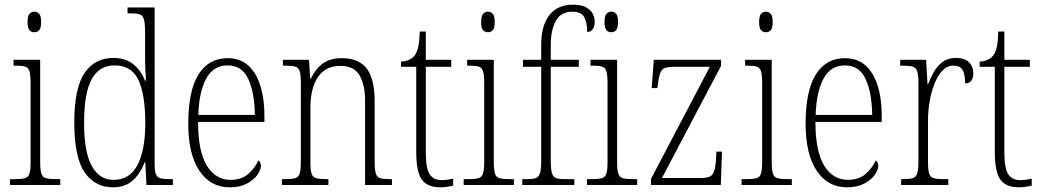

<svg xmlns="http://www.w3.org/2000/svg" viewBox="-20 -792 4459 822"><path d="M127 -654Q114 -654 106 -663Q98 -672 98 -698Q98 -723 106 -732.5Q114 -742 127 -742Q140 -742 148 -732.5Q156 -723 156 -698Q156 -672 148 -663Q140 -654 127 -654ZM23 0V-25H42Q71 -25 86 -29Q101 -33 106 -49Q111 -65 111 -98V-435Q111 -469 106.5 -485.5Q102 -502 88.5 -506.5Q75 -511 48 -511H38V-536H152V-99Q152 -65 157 -49Q162 -33 177 -29Q192 -25 221 -25H238V0Z M464 10Q386 10 342 -54.5Q298 -119 298 -267Q298 -415 342 -479.5Q386 -544 465 -544Q517 -544 550 -517.5Q583 -491 601 -447H605Q603 -471 602 -497Q601 -523 601 -548V-656Q601 -693 596 -710Q591 -727 577 -731Q563 -735 536 -735H526V-760H642V-93Q642 -62 647 -47.5Q652 -33 666.5 -29Q681 -25 709 -25H720V0H607L602 -98H600Q581 -49 548.5 -19.5Q516 10 464 10ZM467 -22Q535 -22 568.5 -85.5Q602 -149 602 -265Q602 -386 573 -449Q544 -512 470 -512Q405 -512 372.5 -453Q340 -394 340 -265Q340 -140 373.5 -80.5Q407 -21 467 -22Z M963 10Q881 10 833.5 -61Q786 -132 786 -262Q786 -404 830 -473.5Q874 -543 955 -543Q1031 -543 1071.5 -477Q1112 -411 1112 -294V-270H828Q828 -144 865.5 -83Q903 -22 967 -22Q1014 -22 1043 -47.5Q1072 -73 1086 -105Q1097 -99 1097 -82Q1097 -65 1082 -43.5Q1067 -22 1037 -6Q1007 10 963 10ZM1071 -300Q1070 -395 1043 -453.5Q1016 -512 955 -512Q893 -512 862.5 -455Q832 -398 829 -300Z M1187 0V-25H1199Q1228 -25 1243 -29Q1258 -33 1263 -49Q1268 -65 1268 -99V-438Q1268 -472 1263 -487.5Q1258 -503 1243.5 -507Q1229 -511 1201 -511H1191V-536H1303L1308 -456H1311Q1333 -500 1364 -521.5Q1395 -543 1444 -543Q1516 -543 1550 -498.5Q1584 -454 1584 -359V-99Q1584 -65 1589 -49Q1594 -33 1608 -29Q1622 -25 1651 -25H1658V0H1543V-361Q1543 -428 1519.5 -469Q1496 -510 1438 -510Q1374 -510 1341.5 -462.5Q1309 -415 1309 -331V-98Q1309 -64 1314 -48.5Q1319 -33 1334 -29Q1349 -25 1378 -25H1386V0Z M1865 10Q1810 10 1786 -23Q1762 -56 1762 -142V-506H1697V-528Q1736 -531 1754 -553Q1766 -568 1771 -593Q1776 -618 1777 -657H1803V-536H1912V-506H1803V-139Q1803 -71 1819.5 -46Q1836 -21 1870 -21Q1884 -21 1895 -22.5Q1906 -24 1920 -27V3Q1907 6 1892.5 8Q1878 10 1865 10Z M2069 -654Q2056 -654 2048 -663Q2040 -672 2040 -698Q2040 -723 2048 -732.5Q2056 -742 2069 -742Q2082 -742 2090 -732.5Q2098 -723 2098 -698Q2098 -672 2090 -663Q2082 -654 2069 -654ZM1965 0V-25H1984Q2013 -25 2028 -29Q2043 -33 2048 -49Q2053 -65 2053 -98V-435Q2053 -469 2048.5 -485.5Q2044 -502 2030.5 -506.5Q2017 -511 1990 -511H1980V-536H2094V-99Q2094 -65 2099 -49Q2104 -33 2119 -29Q2134 -25 2163 -25H2180V0Z M2216 0V-25H2236Q2260 -25 2273.5 -29.5Q2287 -34 2292 -51Q2297 -68 2297 -104V-506H2219V-536H2297V-598Q2297 -684 2332.5 -728Q2368 -772 2433 -772Q2478 -772 2502 -752Q2526 -732 2526 -698Q2526 -678 2517 -666.5Q2508 -655 2494 -655Q2494 -694 2481.5 -718Q2469 -742 2431 -742Q2381 -742 2359.5 -702.5Q2338 -663 2338 -599V-536H2458V-506H2338V-104Q2338 -68 2343 -51Q2348 -34 2361 -29.5Q2374 -25 2399 -25H2439V0Z M2597 -654Q2584 -654 2576 -663Q2568 -672 2568 -698Q2568 -723 2576 -732.5Q2584 -742 2597 -742Q2610 -742 2618 -732.5Q2626 -723 2626 -698Q2626 -672 2618 -663Q2610 -654 2597 -654ZM2493 0V-25H2512Q2541 -25 2556 -29Q2571 -33 2576 -49Q2581 -65 2581 -98V-435Q2581 -469 2576.5 -485.5Q2572 -502 2558.5 -506.5Q2545 -511 2518 -511H2508V-536H2622V-99Q2622 -65 2627 -49Q2632 -33 2647 -29Q2662 -25 2691 -25H2708V0Z M2767 0V-26L3019 -506H2861Q2823 -506 2812.5 -490.5Q2802 -475 2797 -435L2794 -415H2770L2779 -536H3067V-510L2814 -30H2983Q3020 -30 3031 -46Q3042 -62 3045 -103L3047 -143H3071L3066 0Z M3259 -654Q3246 -654 3238 -663Q3230 -672 3230 -698Q3230 -723 3238 -732.5Q3246 -742 3259 -742Q3272 -742 3280 -732.5Q3288 -723 3288 -698Q3288 -672 3280 -663Q3272 -654 3259 -654ZM3155 0V-25H3174Q3203 -25 3218 -29Q3233 -33 3238 -49Q3243 -65 3243 -98V-435Q3243 -469 3238.5 -485.5Q3234 -502 3220.5 -506.5Q3207 -511 3180 -511H3170V-536H3284V-99Q3284 -65 3289 -49Q3294 -33 3309 -29Q3324 -25 3353 -25H3370V0Z M3606 10Q3524 10 3476.5 -61Q3429 -132 3429 -262Q3429 -404 3473 -473.5Q3517 -543 3598 -543Q3674 -543 3714.5 -477Q3755 -411 3755 -294V-270H3471Q3471 -144 3508.5 -83Q3546 -22 3610 -22Q3657 -22 3686 -47.5Q3715 -73 3729 -105Q3740 -99 3740 -82Q3740 -65 3725 -43.5Q3710 -22 3680 -6Q3650 10 3606 10ZM3714 -300Q3713 -395 3686 -453.5Q3659 -512 3598 -512Q3536 -512 3505.5 -455Q3475 -398 3472 -300Z M3838 0V-25H3844Q3872 -25 3886.5 -29Q3901 -33 3906.5 -49Q3912 -65 3912 -100V-438Q3912 -472 3906.5 -487.5Q3901 -503 3886 -507Q3871 -511 3840 -511H3834V-536H3945L3951 -431H3953Q3963 -458 3978 -484Q3993 -510 4015.5 -527Q4038 -544 4073 -544Q4110 -544 4128.5 -525.5Q4147 -507 4147 -479Q4147 -460 4139 -447.5Q4131 -435 4112 -435Q4112 -469 4102.5 -490Q4093 -511 4061 -511Q4035 -511 4015 -490Q3995 -469 3981 -434Q3967 -399 3960 -357.5Q3953 -316 3953 -276V-99Q3953 -64 3958 -48.5Q3963 -33 3978 -29Q3993 -25 4021 -25H4040V0Z M4342 10Q4287 10 4263 -23Q4239 -56 4239 -142V-506H4174V-528Q4213 -531 4231 -553Q4243 -568 4248 -593Q4253 -618 4254 -657H4280V-536H4389V-506H4280V-139Q4280 -71 4296.5 -46Q4313 -21 4347 -21Q4361 -21 4372 -22.5Q4383 -24 4397 -27V3Q4384 6 4369.5 8Q4355 10 4342 10Z"/></svg>

Font: Noto Serif Tamil Condensed ExtraLight
Style: Regular
Weight: 200
Width: 3
Designer: Indian Type Foundry, Tom Grace, and the Monotype Design Team
Foundry: Monotype Imaging Inc.
Version: Version 2.004; ttfautohint (v1.8.4.7-5d5b)